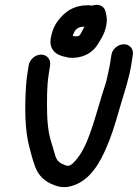

<svg xmlns="http://www.w3.org/2000/svg" viewBox="-20 -744 573 798"><path d="M99.2 -472 93.5 -436C91.1 -420.6 89.4 -405.2 88.4 -389.7C82.5 -301.3 82.7 -204 101.9 -133.2C108.2 -109.3 115.1 -81 124.4 -55.8C137.7 -15.1 166.1 12.2 208.7 26.7C240.8 38.9 268.9 34.6 300.7 20.5C373.7 -13.4 409.9 -98.2 436.3 -165.2C453.1 -207.9 471.8 -275.3 484.1 -317.1C499.4 -368.9 516.8 -418.3 526.5 -480L532.1 -516C535.9 -540.3 519.3 -560 495 -560C472 -560 447.2 -542 443.1 -516L437.6 -481C434 -458 427.4 -432.4 422.1 -407.1C414.8 -380.3 407.6 -364.7 398 -329.3C370.3 -240 344.7 -132.8 293.9 -76.8C276.5 -57 266.6 -51 250.7 -57.4C227.6 -66.2 217.5 -74.8 210.4 -94.9C203.2 -117.9 195.7 -144.2 188.4 -169.2C181.1 -194.7 176.5 -237.5 175.8 -274.3C175 -326.8 174.3 -383.7 182.5 -436L188.2 -472C192 -496.1 176 -517 150.8 -517C125.6 -517 103 -496.1 99.2 -472ZM362.7 -720.4C361.7 -720.7 355.3 -722 351.5 -722H342.5C297.1 -722 263.4 -704.4 236.8 -676.5C213.4 -651.7 197.5 -625.1 190.8 -583.7C186.2 -558.1 194.6 -535.4 215.3 -521.4C235.8 -508.8 249.7 -508.5 264.3 -504.7C265.2 -504.5 266.8 -504.2 268 -504.1C317.2 -499.6 364.5 -521.1 388.5 -563.2C401 -583.6 420.3 -612.6 423.2 -650.2C424.6 -660 424.1 -671.6 421 -685L418.8 -695.5C413.8 -720 388.1 -729.9 362.7 -720.4ZM330.6 -633C330.4 -632.5 329.8 -631 329.3 -629.8L321.2 -614.8C318.5 -609.7 315.9 -604.9 312.1 -597.9C305.4 -592.4 297.4 -592.4 282.2 -594.1C289.8 -620.8 302.5 -633 328.5 -633Z"/></svg>

Font: Just Breathe
Style: BdObl3
Weight: 400
Foundry: Cannot Into Space Fonts
Version: Version 0.72